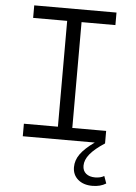

<svg xmlns="http://www.w3.org/2000/svg" viewBox="-61 -746 722 1023"><g transform="rotate(5 300.0 -234.5)"><path d="M80 0V-67H262V-633H80V-700H520V-633H339V-67H520V0Q466 35 441 66Q416 97 416 128Q416 155 434 170Q452 185 483 185Q496 185 509 182Q522 179 531 173L545 212Q515 231 472 231Q424 231 395 206Q366 181 366 140Q366 103 389.5 70Q413 37 465 0Z"/></g></svg>

Font: Red Hat Mono VF Light
Style: Regular
Weight: 300
Monospace: yes
Designer: Pentagram, MCKL
Foundry: Pentagram, MCKL
Version: Version 1.023